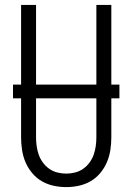

<svg xmlns="http://www.w3.org/2000/svg" viewBox="-20 -755 540 783"><path d="M250 8Q224 8 198.5 2.5Q173 -3 150.5 -16Q128 -29 111 -49.5Q94 -70 84 -93.5Q74 -117 70 -143Q66 -169 66 -195V-735H127V-195Q127 -177 129.5 -159Q132 -141 138 -124Q144 -107 155 -92Q166 -77 181 -66.5Q196 -56 214 -51.5Q232 -47 250 -47Q268 -47 286 -51.5Q304 -56 319 -66.5Q334 -77 345 -92Q356 -107 362 -124Q368 -141 370.5 -159Q373 -177 373 -195V-735H434V-195Q434 -169 430 -143Q426 -117 416 -93.5Q406 -70 389 -49.5Q372 -29 349.5 -16Q327 -3 301.5 2.5Q276 8 250 8ZM33 -354V-410H467V-354Z"/></svg>

Font: Iosevka Term Light
Style: Regular
Weight: 300
Monospace: yes
Designer: Belleve Invis
Foundry: Belleve Invis
Version: Version 9.0.1; ttfautohint (v1.8.3)